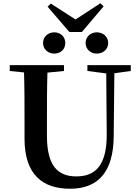

<svg xmlns="http://www.w3.org/2000/svg" viewBox="-20 -1143 857 1182"><path d="M507 -878C507 -838 540 -813 576 -813C613 -813 646 -838 646 -878C646 -919 613 -944 576 -944C540 -944 507 -919 507 -878ZM484 -946 618 -1104 598 -1123 445 -1023 293 -1121 273 -1102 407 -946ZM314 -813C351 -813 382 -838 382 -878C382 -919 351 -944 314 -944C278 -944 245 -919 245 -878C245 -838 278 -813 314 -813ZM785 -742H518V-706L634 -691L637 -317C638 -131 572 -57 450 -57C335 -57 269 -123 269 -307V-400C269 -499 269 -599 272 -696L374 -706V-742H40V-706L128 -697C131 -598 131 -498 131 -400V-289C131 -65 245 19 412 19C580 19 679 -80 680 -306L684 -692L785 -706Z"/></svg>

Font: Noto Serif CJK JP
Style: Bold
Weight: 700
Designer: Ryoko NISHIZUKA 西塚涼子 (kana & ideographs); Frank Grießhammer (Latin, Greek & Cyrillic); Wenlong ZHANG 张文龙 (bopomofo); San
Foundry: Adobe Systems Incorporated
Version: Version 1.000;PS 1;hotconv 16.6.53;makeotf.lib2.5.65590